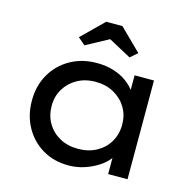

<svg xmlns="http://www.w3.org/2000/svg" viewBox="-110 -865 993 986"><g transform="rotate(15 386.5 -371.5)"><path d="M337 10Q260 10 200 -25.5Q140 -61 105.5 -123Q71 -185 71 -264Q71 -343 106.5 -404.5Q142 -466 204 -501Q266 -536 345 -536Q393 -536 433.5 -523.5Q474 -511 504 -489Q534 -467 552 -440.5Q570 -414 572 -385L547 -389V-525H650V0H547V-133L569 -134Q565 -109 545.5 -83.5Q526 -58 493.5 -37Q461 -16 421 -3Q381 10 337 10ZM363 -85Q418 -85 460.5 -108Q503 -131 527 -171.5Q551 -212 551 -264Q551 -314 527 -354Q503 -394 460.5 -417.5Q418 -441 363 -441Q308 -441 266 -417.5Q224 -394 200 -354Q176 -314 176 -264Q176 -212 200 -171.5Q224 -131 266 -108Q308 -85 363 -85ZM258 -607 220 -640 335 -753H421L536 -640L498 -607L363 -680H393Z"/></g></svg>

Font: Lexend Exa
Style: Regular
Weight: 400
Designer: Bonnie Shaver-Troup, Thomas Jockin
Foundry: Lexend
Version: Version 1.007